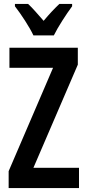

<svg xmlns="http://www.w3.org/2000/svg" viewBox="-20 -957 443 977"><path d="M150 -777H254C275 -820 318 -886 347 -925V-937H282C253 -909 233 -888 202 -851C173 -884 146 -916 123 -937H56V-925C88 -884 131 -818 150 -777ZM382 0V-103H150L376 -628V-714H28V-612H250L24 -86V0Z"/></svg>

Font: Noto Sans Khmer ExtraCondensed SemiBold
Style: Regular
Weight: 600
Width: 2
Designer: Danh Hong and the Monotype Design Team
Foundry: Monotype Imaging Inc.
Version: Version 2.004